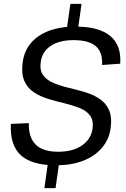

<svg xmlns="http://www.w3.org/2000/svg" viewBox="-20 -845 651 990"><path d="M228.8 -16.5H286.4L266.5 125H208.9ZM342.9 -825H400.5L380.4 -682.9H322.8ZM269.2 7.3Q144.1 7.3 87.3 -44.6Q30.6 -96.5 36 -206.1L128.5 -210.2Q126.8 -135.8 164.4 -99.1Q202 -62.5 280 -62.5Q354.6 -62.5 401.8 -94.4Q449 -126.3 457.3 -181.8Q462.8 -224.2 444.4 -249Q425.9 -273.9 391.2 -287.8Q356.6 -301.6 314.9 -311.8Q273.1 -322 231.1 -334.3Q189.1 -346.6 155.6 -368.5Q122 -390.4 105.5 -427.8Q89 -465.1 97 -525.1Q109.3 -611.9 180.7 -659.9Q252.1 -707.9 369 -707.9Q490.2 -707.9 548.3 -659.7Q606.5 -611.5 599.9 -516.6L506.4 -509.8Q510.1 -575.2 474.1 -606.7Q438.1 -638.1 358.8 -638.1Q287 -638.1 242.2 -608.8Q197.3 -579.4 190.1 -525.7Q183.7 -482.4 202.5 -457.1Q221.3 -431.8 255.5 -417.4Q289.8 -402.9 331.9 -392.8Q374.1 -382.7 416.1 -370.5Q458.2 -358.2 491.3 -336.8Q524.4 -315.5 541.4 -279.2Q558.4 -242.9 550.4 -183Q542.1 -125 504.9 -81.9Q467.8 -38.8 407.6 -15.7Q347.5 7.3 269.2 7.3Z"/></svg>

Font: Pathway Extreme 8pt Thin
Style: Italic
Weight: 100
Italic angle: -8°
Designer: Eduardo Rodriguez Tunni
Foundry: Eduardo Rodriguez Tunni
Version: Version 1.000